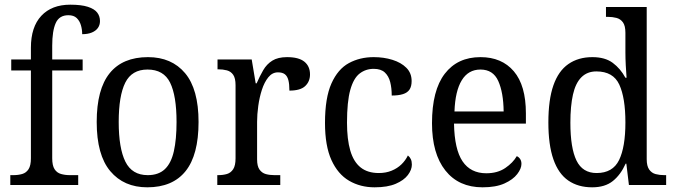

<svg xmlns="http://www.w3.org/2000/svg" viewBox="-20 -790 2882 820"><path d="M24 0V-42H37Q58 -42 75 -47Q92 -52 102 -67.5Q112 -83 112 -114V-489H28V-536H112V-586Q112 -675 156.5 -722.5Q201 -770 280 -770Q327 -770 355 -761Q383 -752 395 -736.5Q407 -721 407 -700Q407 -683 398 -670.5Q389 -658 372 -651Q355 -644 331 -644Q331 -664 325.5 -682.5Q320 -701 307.5 -713Q295 -725 272 -725Q233 -725 218 -691.5Q203 -658 203 -595V-536H333V-489H203V-114Q203 -83 213 -67.5Q223 -52 240.5 -47Q258 -42 278 -42H314V0Z M609 10Q509 10 451 -59Q393 -128 393 -269Q393 -409 448.5 -477.5Q504 -546 612 -546Q713 -546 770.5 -477.5Q828 -409 828 -269Q828 -128 772.5 -59Q717 10 609 10ZM611 -42Q657 -42 684 -67.5Q711 -93 722.5 -144Q734 -195 734 -269Q734 -381 706.5 -437Q679 -493 610 -493Q543 -493 515 -437Q487 -381 487 -269Q487 -157 515.5 -99.5Q544 -42 611 -42Z M908 0V-42H911Q933 -42 949.5 -47Q966 -52 976 -67.5Q986 -83 986 -114V-426Q986 -456 976 -470.5Q966 -485 949 -489.5Q932 -494 912 -494H909V-536H1055L1072 -434H1076Q1089 -464 1104 -490Q1119 -516 1143 -531Q1167 -546 1206 -546Q1256 -546 1280 -526.5Q1304 -507 1304 -472Q1304 -442 1283.5 -422.5Q1263 -403 1216 -403Q1216 -431 1211.5 -448Q1207 -465 1196.5 -473Q1186 -481 1167 -481Q1143 -481 1126 -460Q1109 -439 1098.5 -406.5Q1088 -374 1083 -337.5Q1078 -301 1078 -270V-109Q1078 -80 1088.5 -65.5Q1099 -51 1115.5 -46.5Q1132 -42 1152 -42H1177V0Z M1580 10Q1519 10 1471 -18Q1423 -46 1395.5 -106.5Q1368 -167 1368 -265Q1368 -372 1395.5 -433.5Q1423 -495 1470 -520.5Q1517 -546 1576 -546Q1619 -546 1656 -534.5Q1693 -523 1715.5 -500.5Q1738 -478 1738 -444Q1738 -421 1729 -407.5Q1720 -394 1701 -388Q1682 -382 1653 -382Q1653 -414 1646.5 -439.5Q1640 -465 1623.5 -480.5Q1607 -496 1576 -496Q1542 -496 1516 -476Q1490 -456 1476 -406Q1462 -356 1462 -266Q1462 -195 1476 -147Q1490 -99 1520 -75Q1550 -51 1598 -51Q1628 -51 1652.5 -61Q1677 -71 1694.5 -88Q1712 -105 1722 -126Q1730 -120 1734.5 -110.5Q1739 -101 1739 -87Q1739 -65 1722 -42.5Q1705 -20 1670 -5Q1635 10 1580 10Z M2041 10Q1939 10 1882 -62Q1825 -134 1825 -264Q1825 -404 1879.5 -475Q1934 -546 2032 -546Q2123 -546 2174.5 -485.5Q2226 -425 2226 -306V-262H1919Q1921 -152 1955.5 -101Q1990 -50 2057 -50Q2105 -50 2138 -72.5Q2171 -95 2187 -123Q2195 -120 2201 -111.5Q2207 -103 2207 -90Q2207 -70 2189 -46.5Q2171 -23 2134.5 -6.5Q2098 10 2041 10ZM2131 -314Q2130 -395 2108 -444Q2086 -493 2032 -493Q1980 -493 1952 -447Q1924 -401 1921 -314Z M2509 10Q2449 10 2407 -19Q2365 -48 2343.5 -109.5Q2322 -171 2322 -267Q2322 -364 2343.5 -425.5Q2365 -487 2407.5 -516.5Q2450 -546 2510 -546Q2564 -546 2597 -521.5Q2630 -497 2651 -458H2656Q2654 -482 2652.5 -511.5Q2651 -541 2651 -566V-650Q2651 -680 2640.5 -694.5Q2630 -709 2613 -713.5Q2596 -718 2576 -718H2568V-760H2742V-110Q2742 -81 2752.5 -66Q2763 -51 2780 -46.5Q2797 -42 2817 -42H2825V0H2666L2655 -91H2652Q2631 -44 2597.5 -17Q2564 10 2509 10ZM2528 -51Q2597 -51 2624 -106.5Q2651 -162 2651 -267Q2651 -372 2625 -428.5Q2599 -485 2527 -485Q2488 -485 2463 -460Q2438 -435 2427 -386Q2416 -337 2416 -266Q2416 -158 2442 -104.5Q2468 -51 2528 -51Z"/></svg>

Font: Noto Serif Khmer SemiCondensed
Style: Regular
Weight: 400
Width: 4
Designer: Danh Hong and the Monotype Design Team
Foundry: Monotype Imaging Inc.
Version: Version 2.004